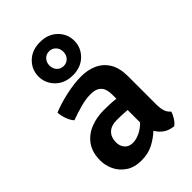

<svg xmlns="http://www.w3.org/2000/svg" viewBox="-234 -871 977 977"><g transform="rotate(-45 255.0 -382.0)"><path d="M38 -135.5Q38 -193.5 64.5 -230.8Q91 -268 135 -286Q179 -304 232 -304Q250 -304 273 -303.2Q296 -302.5 318.5 -299.5V-330Q318.5 -371 299.2 -390Q280 -409 243.5 -409Q208 -409 168.5 -398.2Q129 -387.5 90 -373Q75.5 -388.5 66.8 -413.5Q58 -438.5 56.5 -461.5Q102 -480.5 162.2 -493.8Q222.5 -507 272.5 -507Q319.5 -507 358 -489.5Q396.5 -472 419 -434.8Q441.5 -397.5 441.5 -338V-134Q441.5 -108 447.5 -88.8Q453.5 -69.5 469.5 -56Q465.5 -39.5 453.2 -20.5Q441 -1.5 427.5 7.5Q393.5 4 371.2 -12.2Q349 -28.5 336.5 -51Q309.5 -25.5 272.8 -6Q236 13.5 187.5 13.5Q137 13.5 103.8 -8.8Q70.5 -31 54.2 -65.2Q38 -99.5 38 -135.5ZM160 -144Q160 -117 175.5 -99Q191 -81 219 -81Q243 -81 269.2 -93.2Q295.5 -105.5 318.5 -129V-218.5Q299 -220.5 279 -221Q259 -221.5 242.5 -221.5Q202 -221.5 181 -200.5Q160 -179.5 160 -144ZM118 -659.5Q118 -709 153.8 -743.8Q189.5 -778.5 247 -778.5Q304.5 -778.5 340.2 -743.8Q376 -709 376 -659.5Q376 -610.5 340.2 -575.2Q304.5 -540 247 -540Q189.5 -540 153.8 -575.2Q118 -610.5 118 -659.5ZM197 -659.5Q197 -637 211 -621.8Q225 -606.5 247 -606.5Q269 -606.5 283 -621.8Q297 -637 297 -659.5Q297 -682 283 -697.2Q269 -712.5 247 -712.5Q225 -712.5 211 -697.2Q197 -682 197 -659.5Z"/></g></svg>

Font: Signika Negative SemiBold
Style: Regular
Weight: 600
Designer: Anna Giedryś
Foundry: Anna Giedryś
Version: Version 2.000; ttfautohint (v1.8.3) -l 8 -r 50 -G 200 -x 9 -